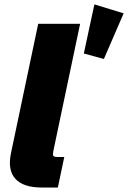

<svg xmlns="http://www.w3.org/2000/svg" viewBox="-20 -839 573 859"><path d="M167.5 0Q83.5 0 48.3 -39.6Q13.2 -79.1 29.3 -154.8L150.9 -732.4H338.4L218.8 -164.1Q215.3 -147.5 218.5 -142.1Q221.7 -136.7 236.3 -136.7H267.6L238.8 0ZM444.8 -575.2 355 -599.6 402.3 -819.3 533.2 -779.3Z"/></svg>

Font: Schibsted Grotesk Black
Style: Italic
Weight: 900
Italic angle: -12°
Designer: Bakken & Baeck AS, Henrik Kongsvoll
Foundry: Schibsted ASA
Version: Version 1.100;gftools[0.9.25]